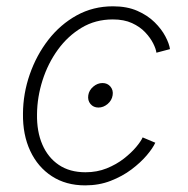

<svg xmlns="http://www.w3.org/2000/svg" viewBox="-20 -570 588 600"><path d="M287.6 -233.9Q272 -233.9 262.7 -245.1Q253.4 -256.3 255.9 -272.5Q258.3 -288.1 271.5 -299.3Q284.7 -310.5 300.3 -310.5Q315.9 -310.5 325.2 -299.3Q334.5 -288.1 332 -272.5Q329.6 -256.3 316.4 -245.1Q303.2 -233.9 287.6 -233.9ZM246.1 9.3Q186 9.3 142.1 -19.3Q98.1 -47.9 74.5 -98.4Q50.8 -148.9 51.8 -215.3Q52.2 -277.8 73 -337.6Q93.8 -397.5 131.1 -445.6Q168.5 -493.7 219.7 -522Q271 -550.3 333 -550.3Q377 -550.3 409.2 -536.1Q441.4 -522 463.1 -500.5Q484.9 -479 496.8 -456.3Q508.8 -433.6 511.2 -416.5L468.8 -405.3Q467.3 -417.5 458.5 -434.8Q449.7 -452.1 433.6 -469.2Q417.5 -486.3 392.6 -497.8Q367.7 -509.3 332.5 -509.3Q278.3 -509.3 235.1 -483.4Q191.9 -457.5 160.9 -414.8Q129.9 -372.1 113 -319.3Q96.2 -266.6 95.7 -213.4Q94.7 -159.2 112.3 -118.4Q129.9 -77.6 163.8 -54.7Q197.8 -31.7 247.1 -31.7Q283.2 -31.7 313.5 -43.9Q343.8 -56.2 366.9 -74.2Q390.1 -92.3 405.3 -110.4Q420.4 -128.4 425.8 -140.6L465.3 -124Q457.5 -106.9 438.5 -84.5Q419.4 -62 390.9 -40.5Q362.3 -19 325.9 -4.9Q289.6 9.3 246.1 9.3Z"/></svg>

Font: Inter 16pt ExtraLight
Style: Italic
Weight: 250
Italic angle: -9.3988°
Version: Version 4.001;git-66647c0bb